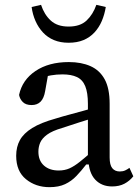

<svg xmlns="http://www.w3.org/2000/svg" viewBox="-20 -761 581 795"><path d="M185 14Q128 14 87.5 -19Q47 -52 47 -116Q47 -153 62.5 -181Q78 -209 113.5 -231Q149 -253 210 -270Q239 -279 267.5 -286.5Q296 -294 324.5 -302Q353 -310 381 -318V-277Q345 -266 309 -254.5Q273 -243 237 -231Q196 -219 175 -203.5Q154 -188 146.5 -170.5Q139 -153 139 -133Q139 -96 162 -75.5Q185 -55 223 -55Q248 -55 268 -64Q288 -73 311 -91.5Q334 -110 365 -137L372 -80H337Q317 -54 296.5 -32.5Q276 -11 249.5 1.5Q223 14 185 14ZM444 11Q401 11 374.5 -17Q348 -45 346 -100L344 -102V-331Q344 -377 333 -404Q322 -431 298.5 -442Q275 -453 239 -453Q214 -453 191 -449Q168 -445 143 -434L183 -474L167 -384Q162 -354 148 -340Q134 -326 111 -326Q87 -326 74.5 -338.5Q62 -351 59 -368Q72 -430 127 -467Q182 -504 265 -504Q317 -504 355 -487Q393 -470 413.5 -432.5Q434 -395 434 -331V-109Q434 -78 445 -64.5Q456 -51 476 -51Q489 -51 498.5 -55.5Q508 -60 516 -66L532 -31Q517 -12 495.5 -0.5Q474 11 444 11ZM111 -732 150 -741Q163 -701 190 -676Q217 -651 264 -651Q312 -651 338.5 -676Q365 -701 379 -741L418 -732Q413 -701 401.5 -674Q390 -647 371 -626.5Q352 -606 325.5 -595Q299 -584 264 -584Q230 -584 203.5 -595Q177 -606 158 -626.5Q139 -647 127 -674Q115 -701 111 -732Z"/></svg>

Font: Source Serif 4
Style: Regular
Weight: 400
Designer: Frank Grießhammer
Foundry: Adobe Systems Incorporated
Version: Version 4.004;hotconv 1.0.116;makeotfexe 2.5.65601